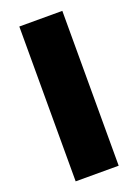

<svg xmlns="http://www.w3.org/2000/svg" viewBox="-139 -780 603 839"><g transform="rotate(-20 162.5 -360.0)"><path d="M62.5 0V-720H262.5V0Z"/></g></svg>

Font: Geologica Cursive Black
Style: Regular
Weight: 900
Designer: Sindre Bremnes, Frode Helland
Foundry: Monokrom Skriftforlag AS
Version: Version 1.010;gftools[0.9.28]